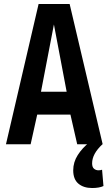

<svg xmlns="http://www.w3.org/2000/svg" viewBox="-20 -725 545 965"><path d="M10 0 174 -705H330L496 0H368L334 -149H167L134 0ZM186 -264H315L251 -602ZM443 220Q400 220 374 198Q348 176 348 131Q348 90 371 54Q394 18 430 -10L495 0Q443 48 443 96Q443 115 452.5 123Q462 131 475 131Q486 131 493 128L500 210Q479 220 443 220Z"/></svg>

Font: Georama Semi Condensed SemiBold
Style: Regular
Weight: 600
Width: 4
Designer: Jean-Baptiste Levee
Foundry: Production Type
Version: Version 1.000